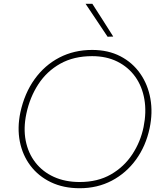

<svg xmlns="http://www.w3.org/2000/svg" viewBox="-20 -990 859 1019"><path d="M403 9Q316.5 9 250 -23Q183.5 -55 141.5 -110.8Q99.5 -166.5 85.2 -239Q71 -311.5 88 -393Q110 -495 163.5 -569.5Q217 -644 295 -684.5Q373 -725 469 -725Q554 -725 618.8 -691.5Q683.5 -658 724.2 -599.5Q765 -541 778.2 -466.2Q791.5 -391.5 774 -309Q754 -215 702 -143.2Q650 -71.5 573.5 -31.2Q497 9 403 9ZM403 -24Q498.5 -24 568.5 -64.2Q638.5 -104.5 682.2 -171Q726 -237.5 742 -316Q758 -395 746.2 -463.2Q734.5 -531.5 697.8 -582.8Q661 -634 603 -663Q545 -692 469 -692Q371.5 -692 300 -652Q228.5 -612 183.5 -543Q138.5 -474 120 -387Q103.5 -309.5 116.5 -243.2Q129.5 -177 167.8 -127.8Q206 -78.5 266 -51.2Q326 -24 403 -24ZM551 -795Q522 -838.5 492.8 -882.2Q463.5 -926 434 -970H470Q497.5 -927.5 525.5 -883.5Q553.5 -839.5 581 -796Z"/></svg>

Font: Commissioner Thin
Style: Italic
Weight: 100
Italic angle: -12°
Designer: Kostas Bartsokas
Foundry: Kostas Bartsokas
Version: Version 1.000; ttfautohint (v1.8.3)